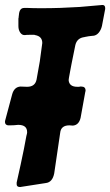

<svg xmlns="http://www.w3.org/2000/svg" viewBox="-27 -758 443 772"><path d="M114 -617 111 -618H92Q79 -618 74 -617H71Q61 -617 54 -627.5Q47 -638 47 -653V-683L48 -688V-690L49 -698Q51 -726 70 -726H86Q104 -725 141 -725Q215 -725 293 -730L385 -738Q396 -738 396 -725Q396 -720 395 -717L383 -654Q379 -637 369.5 -626Q360 -615 347 -614H345Q331 -613 312 -609H314Q283 -606 276 -577L261 -503Q259 -494 255.5 -474Q252 -454 250 -444Q250 -442 249.5 -439.5Q249 -437 249 -436Q251 -409 284 -409H291L295 -410H300Q317 -410 317 -394V-392L316 -389Q309 -352 297 -284Q290 -255 266 -253L252 -254Q218 -254 215 -224L191 -61Q184 -25 157 -22L54 -6Q40 -6 40 -17V-24L56 -96Q71 -165 79 -211L81 -219Q81 -221 82 -224V-227Q82 -256 46 -256Q41 -255 29.5 -254.5Q18 -254 13 -254H5Q-7 -256 -7 -268Q-7 -272 -5 -278L22 -379Q30 -408 55 -410L82 -409Q114 -409 120 -438L133 -511L143 -585Q143 -612 114 -617Z"/></svg>

Font: Bangerz Fix
Style: Regular
Weight: 400
Designer: vernon adams
Foundry: Vernon Adams
Version: Version 2.10;December 28, 2023;FontCreator 13.0.0.2683 64-bi